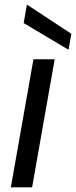

<svg xmlns="http://www.w3.org/2000/svg" viewBox="-20 -802 325 822"><path d="M26.4 0 123.2 -548.3H214.2L117.4 0ZM81.4 -703.2 95.2 -782.3 285.4 -657.4 273.3 -589Z"/></svg>

Font: Poppins Variable
Style: Italic
Weight: 100
Italic angle: -10°
Designer: Jonny Pinhorn
Foundry: Indian Type Foundry
Version: Version 6.000